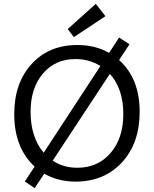

<svg xmlns="http://www.w3.org/2000/svg" viewBox="-20 -937 800 998"><path d="M364 -744 332 -786 478 -917 528 -853ZM160 41 109 6 160 -71Q54 -169 54 -344Q54 -505 144 -604Q234 -703 382 -703Q476 -703 547 -662L599 -742L653 -707L599 -625Q706 -529 706 -356Q706 -193 614 -93Q522 7 372 7Q283 7 210 -34ZM139 -356Q139 -224 207 -143L502 -594Q444 -630 372 -630Q267 -630 203 -554.5Q139 -479 139 -356ZM382 -65Q489 -65 555 -142Q621 -219 621 -344Q621 -475 551 -553L254 -102Q310 -65 382 -65Z"/></svg>

Font: Cantarell
Style: Regular
Weight: 400
Designer: Dave Crossland, Nikolaus Waxweiler, Florian Fecher, Jacques Le Bailly, Eben Sorkin, Alexei Vanyashin, Alexios Zavras, Em
Version: Version 0.303